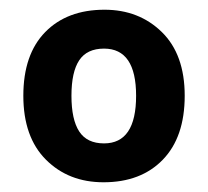

<svg xmlns="http://www.w3.org/2000/svg" viewBox="-20 -742 428 395"><path d="M360 -545Q360 -460 315 -413.5Q270 -367 193 -367Q121 -367 74.5 -413.5Q28 -460 28 -545Q28 -630 73 -676Q118 -722 195 -722Q266 -722 313 -676Q360 -630 360 -545ZM127 -545Q127 -496 143 -471.5Q159 -447 194 -447Q260 -447 260 -545Q260 -642 194 -642Q159 -642 143 -618Q127 -594 127 -545Z"/></svg>

Font: Noto Sans Tamil
Style: Bold
Weight: 700
Designer: Jelle Bosma - Monotype Design Team
Foundry: Monotype Imaging Inc.
Version: Version 2.004; ttfautohint (v1.8.4.7-5d5b)